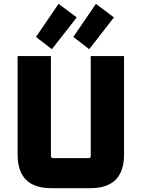

<svg xmlns="http://www.w3.org/2000/svg" viewBox="-20 -983 740 1003"><path d="M72 -176V-690H246V-168Q246 -157 257 -157H443Q454 -157 454 -168V-690H628V-176Q628 0 452 0H248Q72 0 72 -176ZM168 -790 286 -963 381 -892 251 -726ZM363 -790 481 -963 575 -892 446 -726Z"/></svg>

Font: Oxanium ExtraBold
Style: Regular
Weight: 800
Designer: Severin Meyer
Version: Version 2.000